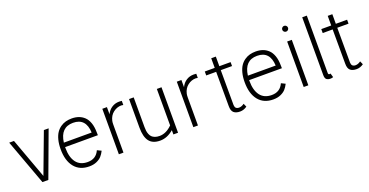

<svg xmlns="http://www.w3.org/2000/svg" viewBox="-32 -1458 4189 2181"><g transform="rotate(-20 2062.5 -367.5)"><path d="M430.2 -549.8H487.8L284.2 0H212.9L11.2 -549.8H68.8L247.1 -62Z M775.9 -38.1Q877.4 -38.1 917.5 -128.9L966.8 -105Q948.7 -68.4 925.8 -43.2Q902.8 -18.1 864.5 -1.5Q826.2 15.1 775.9 15.1Q660.6 15.1 597.7 -62.7Q534.7 -140.6 534.7 -279.8Q534.7 -342.8 547.6 -392.3Q560.5 -441.9 582.3 -473.9Q604 -505.9 634.8 -527.1Q665.5 -548.3 699 -557.1Q732.4 -565.9 770.5 -565.9Q816.4 -565.9 854 -552.7Q891.6 -539.6 921.4 -511.5Q951.2 -483.4 968.3 -435.3Q985.4 -387.2 985.8 -321.8L986.8 -285.2H590.8V-274.9Q590.8 -162.1 637.5 -100.1Q684.1 -38.1 775.9 -38.1ZM768.6 -514.2Q616.7 -514.2 594.7 -337.9H930.7Q922.9 -514.2 768.6 -514.2Z M1343.3 -561Q1353 -561 1375.5 -559.1V-508.8Q1361.8 -512.2 1351.6 -512.2Q1299.3 -512.2 1254.6 -478Q1210 -443.8 1196.3 -382.8Q1192.4 -365.7 1192.4 -338.9V0H1136.7V-549.8H1192.4V-462.9Q1214.8 -509.8 1254.2 -535.4Q1293.5 -561 1343.3 -561Z M1795.9 -549.8H1852.1V0H1795.9V-51.8Q1718.8 15.1 1632.8 15.1Q1543 15.1 1501.5 -38.8Q1460 -92.8 1460 -204.1V-549.8H1516.1V-191.9Q1516.1 -166 1518.8 -145.3Q1521.5 -124.5 1529.8 -103.5Q1538.1 -82.5 1551.8 -68.6Q1565.4 -54.7 1588.9 -45.9Q1612.3 -37.1 1644 -37.1Q1724.1 -37.1 1795.9 -108.9Z M2243.7 -561Q2253.4 -561 2275.9 -559.1V-508.8Q2262.2 -512.2 2252 -512.2Q2199.7 -512.2 2155 -478Q2110.4 -443.8 2096.7 -382.8Q2092.8 -365.7 2092.8 -338.9V0H2037.1V-549.8H2092.8V-462.9Q2115.2 -509.8 2154.5 -535.4Q2193.8 -561 2243.7 -561Z M2687.5 -549.8V-502H2551.3L2552.2 -102.1Q2551.8 -88.9 2552.2 -80.1Q2552.7 -71.3 2555.4 -61Q2558.1 -50.8 2563.5 -44.9Q2568.8 -39.1 2578.6 -34.9Q2588.4 -30.8 2602.5 -30.8Q2632.8 -30.8 2664.6 -54.2L2682.6 -13.2Q2642.6 15.1 2598.6 15.1Q2547.9 15.1 2522 -8.3Q2496.1 -31.7 2496.6 -87.9L2495.6 -502H2375.5V-549.8H2495.6V-666H2551.3V-549.8Z M3000.5 -38.1Q3102.1 -38.1 3142.1 -128.9L3191.4 -105Q3173.3 -68.4 3150.4 -43.2Q3127.4 -18.1 3089.1 -1.5Q3050.8 15.1 3000.5 15.1Q2885.3 15.1 2822.3 -62.7Q2759.3 -140.6 2759.3 -279.8Q2759.3 -342.8 2772.2 -392.3Q2785.2 -441.9 2806.9 -473.9Q2828.6 -505.9 2859.4 -527.1Q2890.1 -548.3 2923.6 -557.1Q2957 -565.9 2995.1 -565.9Q3041 -565.9 3078.6 -552.7Q3116.2 -539.6 3146 -511.5Q3175.8 -483.4 3192.9 -435.3Q3210 -387.2 3210.4 -321.8L3211.4 -285.2H2815.4V-274.9Q2815.4 -162.1 2862.1 -100.1Q2908.7 -38.1 3000.5 -38.1ZM2993.2 -514.2Q2841.3 -514.2 2819.3 -337.9H3155.3Q3147.5 -514.2 2993.2 -514.2Z M3398.9 -729Q3413.6 -729 3423.8 -718.8Q3434.1 -708.5 3434.1 -693.8Q3434.1 -679.7 3423.8 -669.4Q3413.6 -659.2 3398.9 -659.2Q3384.8 -659.2 3374.5 -669.4Q3364.3 -679.7 3364.3 -693.8Q3364.3 -708 3374.5 -718.5Q3384.8 -729 3398.9 -729ZM3427.2 0H3371.1V-549.8H3427.2Z M3681.6 -57.1Q3681.6 -37.1 3696.8 -37.1Q3700.2 -37.1 3710 -39.1L3723.6 8.8Q3722.7 8.8 3717.5 10.7Q3712.4 12.7 3705.6 13.9Q3698.7 15.1 3690.9 15.1Q3659.2 15.1 3642.6 1.2Q3626 -12.7 3626 -51.8V-750H3681.6Z M4095.7 -549.8V-502H3959.5L3960.4 -102.1Q3960 -88.9 3960.4 -80.1Q3960.9 -71.3 3963.6 -61Q3966.3 -50.8 3971.7 -44.9Q3977.1 -39.1 3986.8 -34.9Q3996.6 -30.8 4010.7 -30.8Q4041 -30.8 4072.8 -54.2L4090.8 -13.2Q4050.8 15.1 4006.8 15.1Q3956.1 15.1 3930.2 -8.3Q3904.3 -31.7 3904.8 -87.9L3903.8 -502H3783.7V-549.8H3903.8V-666H3959.5V-549.8Z"/></g></svg>

Font: Stilu Light
Style: Regular
Weight: 300
Designer: Genilson Lima Santos
Foundry: Genilson Lima Santos
Version: Version 1.200;PS 001.200;hotconv 1.0.88;makeotf.lib2.5.64775